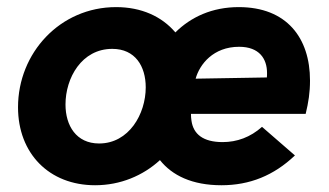

<svg xmlns="http://www.w3.org/2000/svg" viewBox="-20 -524 948 554"><path d="M619 10.5C700.5 10.5 770 -17.5 831 -75.5L736 -158C702.5 -128 663.5 -114 622.5 -114C566 -114 538 -137 532.5 -175.5C531.5 -182 531 -188 531 -195.5H862C870 -228.5 874.5 -257 874.5 -291.5C874.5 -415 807 -503.5 669 -503.5C592 -503.5 531 -475 486 -430.5C447 -476.5 388 -503.5 315 -503.5C153 -503.5 32 -371 32 -214.5C32 -81 122 10.5 254.5 10.5C327 10.5 392.5 -17 441.5 -62C476.5 -18 534 10.5 619 10.5ZM169 -222.5C169 -299 215.5 -383 304 -383C370 -383 400.5 -333 400.5 -272C400.5 -195 352 -110 266 -110C200 -110 169 -161.5 169 -222.5ZM544.5 -297C556 -338.5 595.5 -389 670 -389C728.5 -389 750.5 -354 750.5 -313.5C750.5 -309 750.5 -304.5 750 -300.5Z"/></svg>

Font: HK Grotesk ExtraBold
Style: Italic
Weight: 800
Italic angle: -16°
Designer: Alfredo Marco Pradil
Foundry: Hanken Design Co.
Version: Version 3.001;FEAKit 1.0